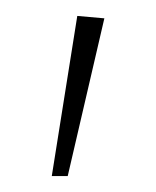

<svg xmlns="http://www.w3.org/2000/svg" viewBox="-20 -725 196 241"><path d="M77 -705 111 -702 65 -504H45Z"/></svg>

Font: Maitree ExtraLight
Style: Regular
Weight: 275
Designer: CadsonDemak Team
Foundry: CadsonDemak
Version: Version 1.003